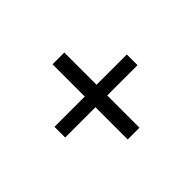

<svg xmlns="http://www.w3.org/2000/svg" viewBox="-93 -721 762 762"><g transform="rotate(-45 288.0 -340.0)"><path d="M321 -129V-310H491V-370H321V-551H255V-370H85V-310H255V-129Z"/></g></svg>

Font: Iosevka Sparkle Light
Style: Regular
Weight: 300
Designer: Belleve Invis
Foundry: Belleve Invis
Version: Version 4.5.0; ttfautohint (v1.8.3)